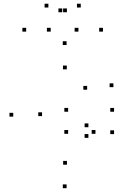

<svg xmlns="http://www.w3.org/2000/svg" viewBox="-20 -969 660 1011"><path d="M338.8 -264.4V-284.4H318.8V-264.4ZM482.7 -264.4V-284.4H462.7V-264.4ZM445.5 -299.1V-319.1H425.5V-299.1ZM445.5 -243.1V-263.1H425.5V-243.1ZM332.5 -101.7V-121.7H312.5V-101.7ZM201.4 -357.6V-377.6H181.4V-357.6ZM331.7 -603.8V-623.8H311.7V-603.8ZM438.9 -496.6V-516.6H418.9V-496.6ZM577.2 -510.1V-530.1H557.2V-510.1ZM330.5 -731.9V-751.9H310.5V-731.9ZM49.8 -354.9V-374.9H29.8V-354.9ZM330.7 22V2H310.7V22ZM580.6 -262.8V-282.8H560.6V-262.8ZM580.6 -380.7V-400.7H560.6V-380.7ZM338.8 -380.7V-400.7H318.8V-380.7ZM247 -802.5V-822.5H227V-802.5ZM332.3 -904.5V-924.5H312.3V-904.5ZM307.7 -904.5V-924.5H287.7V-904.5ZM393 -802.5V-822.5H373V-802.5ZM522.2 -802.5V-822.5H502.2V-802.5ZM405.2 -929.4V-949.4H385.2V-929.4ZM234.8 -929.4V-949.4H214.8V-929.4ZM117.8 -802.5V-822.5H97.8V-802.5Z"/></svg>

Font: Monaspace Neon Dots Var
Style: Regular
Weight: 400
Designer: Riley Cran and the Lettermatic Team
Version: Version 1.100 (Monaspace Neon Dots)